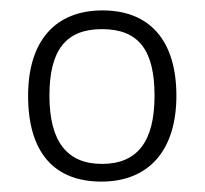

<svg xmlns="http://www.w3.org/2000/svg" viewBox="-20 -742 394 369"><path d="M175 -393C266 -393 319 -453 319 -558C319 -665 267 -722 177 -722C86 -722 34 -663 34 -558C34 -449 84 -393 175 -393ZM176 -427C109 -427 75 -470 75 -558C75 -645 106 -686 176 -686C247 -686 277 -645 277 -558C277 -470 244 -427 176 -427Z"/></svg>

Font: Kathrein 35 Thin
Style: Regular
Weight: 250
Designer: Lazydogs Typefoundry, based on Open Sans by Ascender Corporation
Foundry: Lazydogs Typefoundry
Version: Version 1.003;PS 001.003;hotconv 1.0.88;makeotf.lib2.5.64775